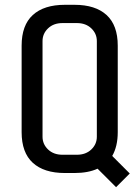

<svg xmlns="http://www.w3.org/2000/svg" viewBox="-20 -720 580 799"><path d="M290 0H250Q163 0 116.5 -42.5Q70 -85 70 -170V-530Q70 -615 116.5 -657.5Q163 -700 250 -700H290Q377 -700 423.5 -657.5Q470 -615 470 -530V-170Q470 -111 447 -71L520 2L463 59L386 -18Q347 0 290 0ZM300 -624H240Q203 -624 180 -602Q157 -580 157 -549V-151Q157 -120 180 -98Q203 -76 240 -76H300Q337 -76 360 -98Q383 -120 383 -151V-549Q383 -580 360 -602Q337 -624 300 -624Z"/></svg>

Font: Share Tech Mono
Style: Regular
Weight: 400
Designer: Ralph Oliver du Carrois
Foundry: Ralph Oliver du Carrois
Version: Version 1.003